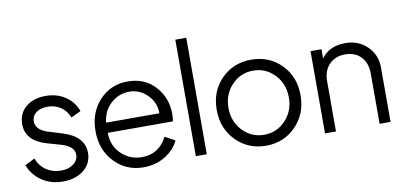

<svg xmlns="http://www.w3.org/2000/svg" viewBox="-71 -971 2543 1209"><g transform="rotate(-10 1201.0 -366.5)"><path d="M246 12Q171 12 113.5 -26Q56 -64 30 -130L93 -162Q113 -111 153.5 -84.5Q194 -58 246 -58Q295 -58 326 -81.5Q357 -105 357 -141Q357 -195 271 -219L187 -243Q55 -281 55 -388Q55 -456 103.5 -497Q152 -538 231 -538Q302 -538 355.5 -502.5Q409 -467 431 -406L368 -376Q351 -420 315 -444.5Q279 -469 231 -469Q185 -469 157.5 -448Q130 -427 130 -393Q130 -337 210 -313L298 -286Q432 -244 432 -139Q432 -72 380 -30Q328 12 246 12Z M997 -288Q997 -264 993 -241H576Q577 -157 632 -105Q687 -53 762 -53Q873 -53 924 -155L988 -120Q962 -63 901 -25.5Q840 12 762 12Q651 12 576.5 -66.5Q502 -145 502 -264Q502 -383 574 -460.5Q646 -538 755 -538Q864 -538 930.5 -464.5Q997 -391 997 -288ZM577 -306H918Q918 -376 868.5 -424.5Q819 -473 755 -473Q687 -473 636 -427Q585 -381 577 -306Z M1097 0V-745H1167V0Z M1736 -66.5Q1659 12 1545 12Q1431 12 1354 -66.5Q1277 -145 1277 -264Q1277 -383 1353.5 -460.5Q1430 -538 1545 -538Q1660 -538 1736.5 -460.5Q1813 -383 1813 -264Q1813 -145 1736 -66.5ZM1408 -117Q1464 -58 1545 -58Q1626 -58 1682 -117Q1738 -176 1738 -263Q1738 -350 1682 -409Q1626 -468 1545 -468Q1464 -468 1408 -409Q1352 -350 1352 -263Q1352 -176 1408 -117Z M2146 -538Q2230 -538 2286 -483.5Q2342 -429 2342 -348V0H2272V-322Q2272 -389 2234.5 -428.5Q2197 -468 2133 -468Q2070 -468 2031.5 -428Q1993 -388 1993 -322V0H1923V-526H1993V-467Q2045 -538 2146 -538Z"/></g></svg>

Font: Plus Jakarta Display Light
Style: Regular
Weight: 300
Designer: Gumpita Rahayu
Foundry: Tokotype Studio
Version: Version 1.000;hotconv 1.0.109;makeotfexe 2.5.65596